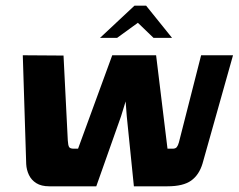

<svg xmlns="http://www.w3.org/2000/svg" viewBox="-20 -654 838 674"><path d="M153 0Q125 0 107.5 -11Q90 -22 81.5 -40Q73 -58 72 -78L60 -460L203 -459L218 -161Q219 -144 222.5 -138Q226 -132 239 -132H254L374 -460H528L568 -132H586Q596 -132 600.5 -137.5Q605 -143 608 -154L686 -460H798L691 -80Q679 -40 651 -20Q623 0 568 0H450L425 -246L421 -298L405 -246L318 0ZM331 -521 452 -634H493L584 -521H519L464 -574L391 -521Z"/></svg>

Font: Genos
Style: Bold Italic
Weight: 700
Italic angle: -8°
Version: Version 1.010